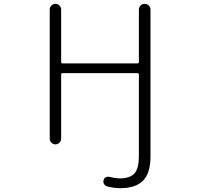

<svg xmlns="http://www.w3.org/2000/svg" viewBox="-20 -774 1040 1001"><path d="M298.8 -724.6V-451.2Q298.8 -443.4 305.7 -443.4H696.3Q704.1 -443.4 704.1 -451.2V-723.6Q704.1 -736.3 712.9 -745.1Q721.7 -753.9 734.4 -753.9Q747.1 -753.9 755.9 -745.1Q764.6 -736.3 764.6 -723.6V42Q764.6 127 726.6 167Q688.5 207 607.4 207Q572.3 207 537.1 197.3Q527.3 194.3 522 184.6Q516.6 174.8 520.5 164.1Q522.5 154.3 532.2 149.9Q542 145.5 551.8 148.4Q577.1 155.3 602.5 156.2Q658.2 156.2 681.2 129.9Q704.1 103.5 704.1 41V-384.8Q704.1 -392.6 696.3 -392.6H305.7Q298.8 -392.6 298.8 -384.8V-50.8Q298.8 -39.1 290 -30.3Q281.2 -21.5 269 -21.5Q256.8 -21.5 248 -30.3Q239.3 -39.1 239.3 -50.8V-724.6Q239.3 -736.3 248 -745.1Q256.8 -753.9 269 -753.9Q281.2 -753.9 290 -745.1Q298.8 -736.3 298.8 -724.6Z"/></svg>

Font: Rounded Mgen+ 1mn light
Style: Regular
Weight: 200
Designer: [Source Han Sans]
Ryoko NISHIZUKA  (kana & ideographs); Paul D. Hunt (Latin, Greek & Cyrillic); Wenlong ZHANG  (bopomofo
Version: Version 1.059.20150602